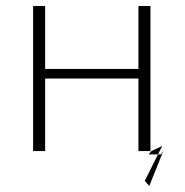

<svg xmlns="http://www.w3.org/2000/svg" viewBox="-20 -502 614 638"><path d="M480 0V-482H440V-273H130V-482H90V0H130V-241H440V0ZM483 0 474 11H505L519 -17ZM515 11H505L461 99L476 116L523 -1Z"/></svg>

Font: Exo 2 Extra Light
Style: Regular
Weight: 250
Designer: Natanael Gama
Version: Version 1.001;PS 001.001;hotconv 1.0.88;makeotf.lib2.5.64775